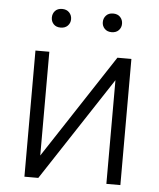

<svg xmlns="http://www.w3.org/2000/svg" viewBox="-52 -756 665 801"><g transform="rotate(5 281.0 -355.5)"><path d="M423.3 -528.3H481.9V0H423.3V-434.1L138.2 0H80.1V-528.3H138.2V-93.8ZM136.2 -671.4Q136.2 -688 146.7 -699.5Q157.2 -710.9 176.3 -710.9Q194.8 -710.9 205.8 -699.5Q216.8 -688 216.8 -671.4Q216.8 -655.3 205.8 -644Q194.8 -632.8 176.3 -632.8Q157.2 -632.8 146.7 -644Q136.2 -655.3 136.2 -671.4ZM349.6 -670.9Q349.6 -687.5 360.4 -699Q371.1 -710.4 389.6 -710.4Q408.7 -710.4 419.4 -699Q430.2 -687.5 430.2 -670.9Q430.2 -654.8 419.4 -643.6Q408.7 -632.3 389.6 -632.3Q371.1 -632.3 360.4 -643.6Q349.6 -654.8 349.6 -670.9Z"/></g></svg>

Font: RobotoInd Light
Style: Regular
Weight: 300
Designer: Google
Version: Version 2.001151; 2014